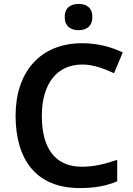

<svg xmlns="http://www.w3.org/2000/svg" viewBox="-20 -943 675 973"><path d="M379 -923C340 -923 308 -906 308 -857C308 -808 340 -790 379 -790C416 -790 448 -808 448 -857C448 -906 416 -923 379 -923ZM397 -616C453 -616 508 -595 558 -572L602 -677C541 -707 469 -724 397 -724C179 -724 59 -573 59 -357C59 -135 163 10 383 10C460 10 515 0 574 -24V-133C512 -112 456 -98 396 -98C257 -98 192 -194 192 -356C192 -517 267 -616 397 -616Z"/></svg>

Font: Noto Sans Vithkuqi SemiBold
Style: Regular
Weight: 600
Version: Version 1.001